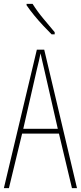

<svg xmlns="http://www.w3.org/2000/svg" viewBox="-20 -1036 417 990"><path d="M351 -66 284 -347H94L26 -66H0L170 -780H208L377 -66ZM208 -678Q202 -703 198 -721Q194 -739 189 -761Q185 -739 180.5 -721.5Q176 -704 170 -678L100 -372H278ZM148 -1016Q174 -975 203.5 -940Q233 -905 262 -870V-859H246Q227 -878 203 -903.5Q179 -929 156.5 -956.5Q134 -984 117 -1009V-1016Z"/></svg>

Font: Noto Sans Malayalam UI ExtraCondensed Thin
Style: Regular
Weight: 100
Width: 2
Designer: Jelle Bosma - Monotype Design Team
Foundry: Monotype Imaging Inc.
Version: Version 2.104; ttfautohint (v1.8.4.7-5d5b)